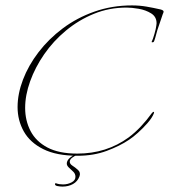

<svg xmlns="http://www.w3.org/2000/svg" viewBox="-20 -564 625 710"><path d="M267 12Q189 12 140 -12.5Q91 -37 68 -78Q45 -119 45 -168Q45 -217 65 -269.5Q85 -322 122.5 -371Q160 -420 212 -459Q264 -498 329 -521Q394 -544 468 -544Q496 -544 522 -539.5Q548 -535 574 -529Q585 -526 585 -521Q585 -519 584 -516.5Q583 -514 582 -512Q577 -497 572 -482.5Q567 -468 562 -453Q558 -437 554 -424Q550 -411 549 -410Q548 -408 544 -407.5Q540 -407 541 -410Q545 -417 551 -438Q557 -459 558 -469Q558 -471 558.5 -473.5Q559 -476 559 -478Q559 -502 539 -514.5Q519 -527 493 -531.5Q467 -536 448 -536Q384 -536 327.5 -513Q271 -490 224 -451Q177 -412 143.5 -363.5Q110 -315 91.5 -263.5Q73 -212 73 -165Q73 -118 93 -79.5Q113 -41 155.5 -18.5Q198 4 266 4Q374 4 456 -56Q480 -74 501.5 -97Q523 -120 541 -145Q545 -150 548 -150.5Q551 -151 549 -145Q543 -129 526 -109.5Q509 -90 490 -73Q471 -56 457 -47Q423 -24 374.5 -6Q326 12 267 12ZM211 126Q207 126 202 125.5Q197 125 192 124Q183 122 183.5 117Q184 112 188 114Q199 118 213 118Q230 118 244.5 110.5Q259 103 259 90Q259 79 251.5 71.5Q244 64 234 55Q227 48 227 41Q227 22 259 7Q266 4 266 6.5Q266 9 263 10Q255 13 246.5 19.5Q238 26 238 34Q238 42 247 48Q258 55 268.5 64.5Q279 74 274 88Q267 107 250 116.5Q233 126 211 126Z"/></svg>

Font: Explora
Style: Regular
Weight: 400
Designer: Robert E. Leuschke
Foundry: Robert E. Leuschke
Version: Version 1.010